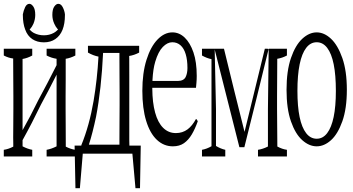

<svg xmlns="http://www.w3.org/2000/svg" viewBox="-27 -766 1834 998"><path d="M364.7 -512.7Q364.7 -490.2 364.7 -477.5Q339.8 -464.4 314.5 -460.4V-457Q314.5 -446.3 314.5 -445.8Q314.5 -394.5 314.5 -352.5Q314.5 -304.2 314 -266.1Q314 -227.5 314 -199.2Q314.5 -150.9 314.5 -112.3Q314.9 -61 314.9 -19.5Q314.9 -8.3 314.9 -7.3V-3.9Q339.8 9.3 364.7 12.7Q364.7 34.7 364.7 47.4H215.3Q215.3 35.2 215.3 12.7Q240.2 8.3 267.1 -5.4Q267.1 -186.5 267.1 -377.9Q225.6 -295.4 186 -222.7Q139.2 -125.5 90.3 -37.6Q90.3 -16.6 90.3 -5.4Q116.2 8.3 140.6 12.7Q140.6 34.7 140.6 47.4H-7.3Q-7.3 35.2 -7.3 12.7Q17.1 9.3 42 -3.9V-7.3Q42 -8.3 42 -19.5Q41.5 -26.4 41.5 -51.8Q41.5 -80.6 42 -112.8Q42.5 -145 42.5 -199.2Q42.5 -227.5 42.5 -266.1Q42.5 -304.7 42 -352.8Q41.5 -400.9 41.5 -445.8Q41.5 -447.3 41.5 -458.5V-461.9Q17.1 -464.8 -7.3 -477.5Q-7.3 -490.2 -7.3 -512.7H140.6Q140.6 -490.2 140.6 -477.5Q116.2 -463.9 90.3 -459.5Q90.3 -269.5 90.3 -89.4Q131.8 -162.6 171.9 -245.1Q218.8 -331.1 267.1 -427.2Q267.1 -439 267.1 -460.4Q240.7 -464.4 215.3 -477.5Q215.3 -490.2 215.3 -512.7ZM104 -612.3Q91.8 -644 91.8 -687.5V-691.9Q95.2 -710.9 104 -729.5Q112.3 -746.1 126 -746.1Q136.2 -746.1 146.2 -731.9Q156.2 -717.8 156.2 -688.5Q156.2 -665.5 147 -643.1Q140.1 -627 129.9 -615.7L127 -612.3L130.4 -608.9Q139.2 -599.6 148.9 -594.7Q172.9 -582.5 201.2 -582.5Q229.5 -582.5 252.9 -595.2Q262.7 -600.6 271.5 -609.4L274.9 -612.8L271.5 -616.2Q261.7 -627.4 254.9 -643.1Q245.1 -665 245.1 -688.5Q245.1 -717.8 255.1 -731.9Q265.1 -746.1 275.9 -746.1Q289.6 -746.1 298.3 -730Q308.1 -711.9 310.5 -691.9V-687.5Q310.5 -597.2 260.7 -563Q236.3 -545.9 201.2 -545.9Q166 -545.9 140.9 -562.7Q115.7 -579.6 104 -612.3Z M696.3 -527.8Q696.3 -505.4 696.3 -492.7Q670.4 -479 644.5 -475.1Q644.5 -466.3 644.8 -459.2Q645 -452.1 645 -367.7Q645 -242.7 645 -127.4Q645 -76.2 645 -34.7Q645 -19.5 645.5 -14.2V-9.3H704.6Q702.6 106.4 700.7 212.4H677.2Q669.4 127.4 661.1 32.7H403.3Q395.5 127.4 388.2 212.4H365.2Q363.3 106.4 360.8 -9.3H395Q395.5 -5.9 396 -12.2Q437.5 -113.3 459.5 -241.7Q478.5 -354.5 484.9 -471.7Q457.5 -477.1 430.2 -492.7Q430.2 -505.4 430.2 -527.8ZM508.8 -490.7Q500 -303.7 472.2 -158.7Q454.6 -75.2 435.1 -14.2H593.8V-19Q593.8 -19 593.8 -39.1Q593.8 -83.5 594.2 -132.1Q594.7 -180.7 594.7 -219.2V-285.6Q594.7 -324.2 594.2 -372.6Q593.8 -420.9 593.8 -465.8V-485.8V-490.7Z M869.1 -597.7Q904.8 -597.7 933.1 -570.6Q961.4 -543.5 978.5 -493.7Q995.6 -443.8 995.6 -371.6Q995.6 -351.6 994.1 -335.9Q992.7 -320.3 991.7 -309.6H764.6V-304.7Q765.1 -232.9 779.3 -180.9Q793.5 -128.9 821 -101.6Q848.6 -74.2 887.2 -74.2Q921.9 -74.2 948.2 -93.8Q972.2 -111.8 991.7 -147.5Q996.1 -146.5 1001 -135.7Q987.3 -96.7 970 -67.4Q952.6 -38.1 929.2 -21.7Q905.8 -5.4 871.6 -5.4Q824.2 -5.4 788.3 -39.3Q752.4 -73.2 732.7 -137.9Q712.9 -202.6 712.9 -294.4Q712.9 -386.2 734.4 -454.8Q755.9 -523.4 791.7 -560.5Q827.6 -597.7 869.1 -597.7ZM765.6 -350.6V-345.2H896.5Q927.7 -345.2 938 -365.7Q947.3 -384.8 947.3 -412.6Q947.3 -454.6 938.2 -484.6Q929.2 -514.6 911.4 -530.5Q893.6 -546.4 868.4 -546.4Q843.3 -546.4 819.3 -522Q795.4 -497.6 779.8 -444.8Q768.6 -407.2 765.6 -350.6Z M1137.2 -512.7Q1190.9 -291.5 1244.1 -80.6Q1296.4 -292 1349.6 -512.7H1364.7Q1367.2 -507.8 1369.6 -512.7Q1306.2 -252 1243.2 -1H1217.3Q1154.3 -250 1088.9 -508.8Q1092.3 -349.1 1095.7 -199.2Q1095.7 -98.1 1095.7 -7.3Q1120.1 7.3 1144 12.7Q1144 35.2 1144 47.4H1022.9Q1022.9 34.7 1022.9 12.7Q1047.4 8.3 1072.3 -5.9Q1072.3 -227.1 1072.3 -458.5Q1047.9 -463.4 1022.9 -477.5Q1022.9 -490.2 1022.9 -512.7ZM1464.4 -477.5Q1439.5 -464.4 1414.1 -460.4V-457Q1414.1 -446.3 1414.1 -445.8Q1414.1 -400.9 1413.6 -352.5Q1413.1 -304.2 1413.1 -266.1Q1413.1 -228 1413.1 -199.2Q1413.1 -158.7 1414.6 -4.4Q1439.5 9.3 1464.4 12.7Q1464.4 34.7 1464.4 47.4H1314Q1314 35.2 1314 12.7Q1339.4 8.8 1365.7 -4.4Q1365.7 -96.7 1365.7 -199.2Q1367.7 -351.1 1369.6 -512.7H1464.4Q1464.4 -490.2 1464.4 -477.5Z M1718.8 -293.5Q1718.8 -458 1673.8 -517.1Q1651.4 -546.4 1619.1 -546.4Q1586.9 -546.4 1564.5 -517.1Q1542 -487.8 1530.5 -431.6Q1519 -375.5 1519 -293.5Q1519 -132.3 1564.5 -73.7Q1586.9 -44.9 1619.1 -44.9Q1651.4 -44.9 1673.6 -74Q1695.8 -103 1707.3 -158Q1718.8 -212.9 1718.8 -293.5ZM1619.1 -5.4Q1580.1 -5.4 1544.2 -37.4Q1508.3 -69.3 1485.4 -135Q1462.4 -200.7 1462.4 -299.1Q1462.4 -397.5 1485.4 -464.4Q1508.3 -531.2 1544.2 -564.5Q1580.1 -597.7 1619.1 -597.7Q1658.2 -597.7 1693.6 -564.5Q1729 -531.2 1752.4 -464.4Q1775.9 -397.5 1775.9 -299.3Q1775.9 -201.2 1752.4 -135.3Q1729 -69.3 1693.6 -37.4Q1658.2 -5.4 1619.1 -5.4Z"/></svg>

Font: Scarab Serif
Style: Condensed-Light
Weight: 300
Designer: John Roberts
Foundry: Scarab
Version: 1.0